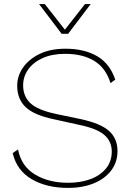

<svg xmlns="http://www.w3.org/2000/svg" viewBox="-20 -908 643 938"><path d="M300 -670Q392 -670 454.5 -633.5Q517 -597 543 -519L520 -502Q497 -576 440.5 -610.5Q384 -645 298 -645Q235 -645 189 -624.5Q143 -604 118 -569Q93 -534 93 -491Q93 -437 129 -403.5Q165 -370 255 -351L375 -326Q472 -305 513 -268Q554 -231 554 -170Q554 -116 523.5 -75.5Q493 -35 438.5 -12.5Q384 10 312 10Q208 10 135 -32.5Q62 -75 42 -160L68 -178Q84 -96 151 -55.5Q218 -15 313 -15Q373 -15 421 -32.5Q469 -50 497.5 -84.5Q526 -119 526 -168Q526 -217 490 -248.5Q454 -280 367 -298L245 -325Q147 -345 105.5 -384.5Q64 -424 64 -489Q64 -537 92.5 -578Q121 -619 173.5 -644.5Q226 -670 300 -670ZM423 -888 313 -743H281L171 -888H199L297 -763L395 -888Z"/></svg>

Font: Work Sans ExtraLight
Style: Regular
Weight: 200
Designer: Wei Huang
Foundry: Wei Huang
Version: Version 2.010; ttfautohint (v1.8.3)